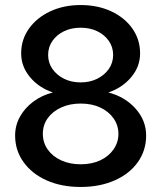

<svg xmlns="http://www.w3.org/2000/svg" viewBox="-20 -731 640 762"><path d="M300 11Q224 11 165.5 -15Q107 -41 73.5 -87.5Q40 -134 40 -193Q40 -233 59 -267.5Q78 -302 112 -327.5Q146 -353 190 -364Q134 -383 99 -425Q64 -467 64 -519Q64 -574 95 -617.5Q126 -661 179.5 -686Q233 -711 300 -711Q368 -711 421.5 -686Q475 -661 505.5 -617.5Q536 -574 536 -519Q536 -467 501 -425Q466 -383 410 -364Q476 -347 518 -300Q560 -253 560 -193Q560 -134 527 -87.5Q494 -41 435 -15Q376 11 300 11ZM300 -404Q337 -404 366 -418.5Q395 -433 412 -457.5Q429 -482 429 -513Q429 -544 412 -568.5Q395 -593 366 -607Q337 -621 300 -621Q263 -621 234 -607Q205 -593 188 -568.5Q171 -544 171 -513Q171 -482 188 -457.5Q205 -433 234 -418.5Q263 -404 300 -404ZM300 -79Q344 -79 377.5 -94.5Q411 -110 430.5 -138Q450 -166 450 -199Q450 -234 430.5 -261.5Q411 -289 377.5 -304.5Q344 -320 300 -320Q257 -320 223 -304.5Q189 -289 169.5 -262Q150 -235 150 -200Q150 -165 169.5 -137.5Q189 -110 223 -94.5Q257 -79 300 -79Z"/></svg>

Font: Red Hat Mono SemiBold
Style: Regular
Weight: 600
Monospace: yes
Designer: Pentagram, MCKL
Foundry: Pentagram, MCKL
Version: Version 1.023